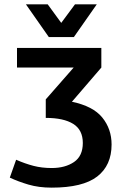

<svg xmlns="http://www.w3.org/2000/svg" viewBox="-20 -720 561 881"><path d="M217 141Q158 141 110.5 127Q63 113 25 95L54 13Q95 31 133.5 41Q172 51 217 51Q279 51 319.5 23.5Q360 -4 360 -64Q360 -124 316 -151.5Q272 -179 190 -179V-264L318 -410H58V-500H445V-410L310 -253Q407 -233 449.5 -180.5Q492 -128 492 -57Q492 39 426 90Q360 141 217 141ZM424 -700 319 -550H204L99 -700H199L261 -615L324 -700Z"/></svg>

Font: Epunda Sans SemiBold
Style: Regular
Weight: 600
Designer: Simon Atzbach
Foundry: typofactur
Version: Version 2.204; ttfautohint (v1.8.4.7-5d5b)